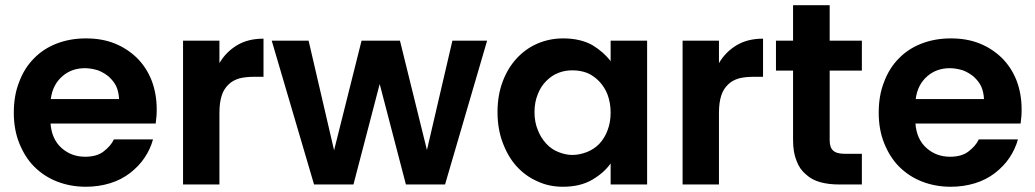

<svg xmlns="http://www.w3.org/2000/svg" viewBox="-20 -711 3990 740"><path d="M307.1 -448.2Q255.9 -448.2 220.2 -417Q182.6 -384.3 175.8 -329.1H439Q437.5 -357.4 428.2 -377.9Q419.4 -397 398.9 -416Q379.4 -431.6 357.9 -439.9Q330.6 -448.2 307.1 -448.2ZM33.2 -276.9Q33.2 -343.8 54.2 -396Q74.2 -449.2 110.8 -485.8Q146.5 -522.9 198.2 -543Q250 -563 311 -563Q373 -563 420.9 -543.9Q469.2 -524.9 507.8 -487.8Q544.4 -451.2 564 -401.9Q584 -350.1 584 -289.1Q584 -271 583 -262.2L580.1 -234.9H174.8Q179.2 -174.3 217.8 -140.1Q255.4 -106.9 308.1 -106.9Q353 -106.9 378.9 -127Q407.7 -148.9 418.9 -173.8H569.8Q559.1 -135.3 537.1 -103Q516.1 -71.3 481 -43.9Q447.3 -18.1 404.8 -4.9Q359.9 8.8 311 8.8Q252 8.8 200.2 -11.2Q149.9 -30.8 111.8 -68.8Q76.2 -104.5 54.2 -159.2Q33.2 -211.4 33.2 -276.9Z M685.5 -554.2H825.7V-467.8Q851.6 -511.7 894.5 -537.1Q936.5 -562 995.6 -562V-415H958.5Q928.2 -415 903.8 -409.2Q877 -401.4 861.8 -386.2Q842.8 -368.7 834.5 -342.8Q825.7 -315.4 825.7 -275.9V0H685.5Z M1267.6 -131.8 1373.5 -554.2H1521.5L1625.5 -132.8L1723.6 -554.2H1857.4L1695.3 0H1544.4L1443.4 -387.2L1342.3 0H1190.4L1027.3 -554.2H1169.4Z M1897.5 -278.8Q1897.5 -343.8 1917.5 -397Q1937 -448.7 1971.2 -485.8Q2005.9 -523.4 2051.3 -543Q2098.1 -563 2150.4 -563Q2216.8 -563 2263.2 -537.1Q2307.1 -510.3 2333.5 -475.1V-554.2H2474.1V0H2333.5V-81.1Q2307.6 -44.4 2262.2 -18.1Q2216.3 8.8 2149.4 8.8Q2095.2 8.8 2051.3 -12.2Q2006.8 -31.2 1971.2 -69.8Q1938.5 -105.5 1917.5 -161.1Q1897.5 -214.4 1897.5 -278.8ZM2040 -278.8Q2040 -240.2 2053.2 -209Q2064 -180.7 2085.4 -157.2Q2106.4 -134.8 2132.3 -125Q2160.2 -113.8 2186 -113.8Q2212.4 -113.8 2242.2 -125Q2269 -135.7 2289.1 -155.8Q2310.5 -178.7 2321.3 -208Q2333.5 -239.3 2333.5 -276.9Q2333.5 -314.5 2321.3 -347.2Q2310.5 -375 2289.1 -397.9Q2266.6 -420.4 2242.2 -430.2Q2216.3 -439.9 2186 -439.9Q2156.7 -439.9 2132.3 -430.2Q2107.4 -420.9 2085.4 -398.9Q2064.5 -377.9 2053.2 -349.1Q2040 -317.4 2040 -278.8Z M2610.8 -554.2H2751V-467.8Q2776.9 -511.7 2819.8 -537.1Q2861.8 -562 2920.9 -562V-415H2883.8Q2853.5 -415 2829.1 -409.2Q2802.2 -401.4 2787.1 -386.2Q2768.1 -368.7 2759.8 -342.8Q2751 -315.4 2751 -275.9V0H2610.8Z M2970.7 -554.2H3036.6V-690.9H3177.7V-554.2H3301.8V-439H3177.7V-170.9Q3177.7 -142.6 3190.9 -130.9Q3203.6 -118.2 3236.8 -118.2H3301.8V0H3213.9Q3173.3 0 3141.6 -8.8Q3108.9 -17.6 3085.9 -39.1Q3061.5 -59.1 3049.8 -91.8Q3036.6 -123.5 3036.6 -171.9V-439H2970.7Z M3640.6 -448.2Q3589.4 -448.2 3553.7 -417Q3516.1 -384.3 3509.3 -329.1H3772.5Q3771 -357.4 3761.7 -377.9Q3752.9 -397 3732.4 -416Q3712.9 -431.6 3691.4 -439.9Q3664.1 -448.2 3640.6 -448.2ZM3366.7 -276.9Q3366.7 -343.8 3387.7 -396Q3407.7 -449.2 3444.3 -485.8Q3480 -522.9 3531.7 -543Q3583.5 -563 3644.5 -563Q3706.5 -563 3754.4 -543.9Q3802.7 -524.9 3841.3 -487.8Q3877.9 -451.2 3897.5 -401.9Q3917.5 -350.1 3917.5 -289.1Q3917.5 -271 3916.5 -262.2L3913.6 -234.9H3508.3Q3512.7 -174.3 3551.3 -140.1Q3588.9 -106.9 3641.6 -106.9Q3686.5 -106.9 3712.4 -127Q3741.2 -148.9 3752.4 -173.8H3903.3Q3892.6 -135.3 3870.6 -103Q3849.6 -71.3 3814.5 -43.9Q3780.8 -18.1 3738.3 -4.9Q3693.4 8.8 3644.5 8.8Q3585.4 8.8 3533.7 -11.2Q3483.4 -30.8 3445.3 -68.8Q3409.7 -104.5 3387.7 -159.2Q3366.7 -211.4 3366.7 -276.9Z"/></svg>

Font: PoppinsZ SemiBold
Style: Regular
Weight: 600
Designer: Ninad Kale (Devanagari), Jonny Pinhorn (Latin)
Foundry: Indian Type Foundry
Version: Version 3.002;FEAKit 1.0